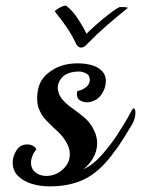

<svg xmlns="http://www.w3.org/2000/svg" viewBox="-20 -642 501 682"><path d="M157 20Q123 20 93 11Q63 2 44 -17Q25 -36 25 -65Q25 -87 38.5 -108Q52 -129 77 -129Q88 -129 97 -124Q106 -119 109 -111Q108 -110 104 -104.5Q100 -99 99 -97Q90 -79 90 -64Q90 -43 105.5 -30Q121 -17 146 -17Q179 -18 203.5 -40.5Q228 -63 228 -94Q228 -112 220 -128Q207 -155 185.5 -174.5Q164 -194 144.5 -214Q125 -234 116 -262Q112 -275 112 -294Q112 -313 117 -331.5Q122 -350 132 -363Q146 -382 174 -398Q209 -417 256 -417Q287 -417 311 -409Q329 -403 342.5 -389.5Q356 -376 356 -354Q356 -329 340.5 -306.5Q325 -284 296 -279Q278 -277 264 -285.5Q250 -294 254 -318Q281 -324 293 -340Q299 -349 299 -358Q299 -375 285.5 -381.5Q272 -388 260 -388Q245 -388 231.5 -384.5Q218 -381 207 -373Q185 -354 185 -329Q185 -325 186.5 -320Q188 -315 189 -310Q194 -297 204 -286Q214 -275 224 -267Q249 -249 275.5 -228Q302 -207 315 -177Q325 -156 325 -134Q325 -104 310 -79.5Q295 -55 276 -41Q309 -55 340.5 -90.5Q372 -126 395 -161Q410 -184 422.5 -204.5Q435 -225 448 -250Q452 -257 455 -257Q461 -257 461 -240Q461 -233 458.5 -223Q456 -213 451 -203Q433 -173 417 -147.5Q401 -122 378 -92Q332 -31 280 -5.5Q228 20 157 20ZM287 -483Q278 -473 268 -473Q258 -473 251 -485Q236 -517 218 -543.5Q200 -570 175 -601Q174 -603 182.5 -609Q191 -615 202 -619.5Q213 -624 217 -620Q237 -605 256.5 -575.5Q276 -546 287 -522Q300 -535 322 -554.5Q344 -574 366.5 -591.5Q389 -609 401 -615Q403 -617 407 -617Q411 -617 415 -617Q423 -617 429 -616Q435 -615 433 -613Q393 -581 357.5 -550Q322 -519 287 -483Z"/></svg>

Font: Playball
Style: Regular
Weight: 400
Designer: Robert E. Leuschke
Foundry: Robert E. Leuschke
Version: Version 1.010